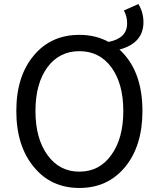

<svg xmlns="http://www.w3.org/2000/svg" viewBox="-20 -920 782 953"><path d="M532 -150Q592 -232 592 -369Q592 -506 532 -587Q473 -666 374 -666Q275 -666 216 -587Q156 -506 156 -369Q156 -232 216 -150Q275 -68 374 -68Q473 -68 532 -150ZM667 -900Q692 -858 692 -810Q692 -706 573 -674Q687 -570 687 -369Q687 -195 600 -90Q514 13 374 13Q234 13 149 -90Q61 -195 61 -369Q61 -543 149 -646Q234 -747 374 -747Q455 -747 519 -712Q611 -730 611 -804Q611 -839 595 -868Z"/></svg>

Font: 思源黑体R
Style: Regular
Weight: 400
Designer: Ryoko NISHIZUKA  (kana & ideographs); Paul D. Hunt (Latin, Greek & Cyrillic); Wenlong ZHANG  (bopomofo); Sandoll Communi
Foundry: Adobe Systems Incorporated
Version: Version 1.00 June 24, 2014, initial release